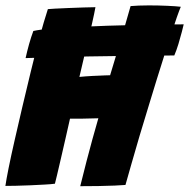

<svg xmlns="http://www.w3.org/2000/svg" viewBox="-24 -674 684 694"><path d="M606 -473.5Q579.5 -473.5 531.2 -473Q483 -472.5 422 -471.8Q361 -471 296.5 -470Q232 -469 172.5 -467.2Q113 -465.5 68.5 -464Q74 -489 81.2 -514.8Q88.5 -540.5 96.5 -562Q118.5 -567 159.8 -570.5Q201 -574 254.2 -576.5Q307.5 -579 364.8 -581Q422 -583 476 -584Q530 -585 573 -585.5Q616 -586 640 -586Q638.5 -578.5 633.2 -558.5Q628 -538.5 621 -515.2Q614 -492 606 -473.5ZM-4.5 -2Q-1.5 -23.5 7.2 -67Q16 -110.5 29 -167.5Q42 -224.5 56.8 -287.8Q71.5 -351 86.8 -413.2Q102 -475.5 116 -528.5Q125.5 -563.5 134 -592.5Q142.5 -621.5 149 -641Q154 -641.5 175 -642.8Q196 -644 223.5 -645Q251 -646 277.5 -647Q304 -648 321 -648Q317 -625.5 309 -590.5Q301 -555.5 294.5 -527Q288.5 -504 282.2 -477.8Q276 -451.5 270.8 -429.2Q265.5 -407 263 -396Q274.5 -397 286.2 -398Q298 -399 310 -399.5Q322 -400 333.5 -400.5Q345 -401 355.2 -401.5Q365.5 -402 374 -402Q385 -438 397.8 -480.8Q410.5 -523.5 423.8 -567.8Q437 -612 448 -652Q458.5 -653 477 -653.8Q495.5 -654.5 513.5 -654.5Q548 -654.5 581 -653Q614 -651.5 629.5 -649.5Q624.5 -638 615.5 -612.5Q606.5 -587 595 -551.5Q583.5 -516 570 -474Q556.5 -432 542.5 -386.5Q528.5 -341 514.5 -295Q496.5 -236.5 480 -181.2Q463.5 -126 450.8 -80.5Q438 -35 429.5 -5.5Q417 -4.5 390.5 -3.2Q364 -2 331 -1.5Q298 -1 266 -1Q278 -50.5 289 -92Q300 -133.5 310.2 -171.2Q320.5 -209 331.5 -246.5Q321 -246 310.5 -246Q300 -246 289.2 -245.5Q278.5 -245 268 -245Q257.5 -245 247.8 -245Q238 -245 229 -245Q222 -213.5 213.2 -175.2Q204.5 -137 196.2 -101.2Q188 -65.5 182 -40.5Q176 -15.5 174.5 -10Q161 -8 136.8 -6.8Q112.5 -5.5 85 -4.2Q57.5 -3 33.2 -2.5Q9 -2 -4.5 -2Z"/></svg>

Font: Grandstander Thin ExtraBold
Style: Italic
Weight: 800
Italic angle: -15°
Version: Version 1.200